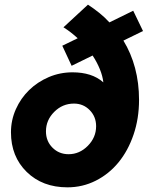

<svg xmlns="http://www.w3.org/2000/svg" viewBox="-20 -794 633 823"><path d="M287 -512 247 -598 313 -630Q299 -643 283.5 -655Q268 -667 252 -677L357 -774Q383 -757 406.5 -738Q430 -719 449 -698L551 -748L593 -661L509 -620Q542 -566 559 -502Q576 -438 576 -366Q576 -286 552.5 -217Q529 -148 488 -98Q447 -48 390.5 -19.5Q334 9 269 9Q162 9 94.5 -57Q27 -123 27 -227Q27 -279 48 -326Q69 -373 105 -408Q141 -443 189 -463.5Q237 -484 291 -484Q332 -484 365 -473.5Q398 -463 423 -441Q420 -468 408 -497.5Q396 -527 377 -556ZM274 -133Q321 -133 356.5 -169Q392 -205 392 -253Q392 -294 364.5 -322Q337 -350 297 -350Q248 -350 212.5 -314.5Q177 -279 177 -231Q177 -189 205 -161Q233 -133 274 -133Z"/></svg>

Font: Red Hat Display Black
Style: Italic
Weight: 900
Italic angle: -12°
Designer: Pentagram / MCKL
Foundry: Pentagram / MCKL
Version: Version 1.003; Red Hat Display Black Italic